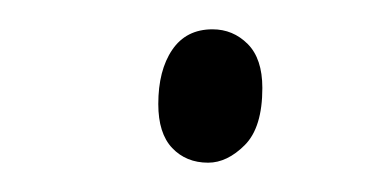

<svg xmlns="http://www.w3.org/2000/svg" viewBox="-20 -423 253 131"><path d="M122 -312Q107 -312 97.5 -322Q88 -332 88 -352Q88 -375 97.5 -389Q107 -403 125 -403Q139 -403 149 -393Q159 -383 159 -363Q159 -336 147 -324Q135 -312 122 -312Z"/></svg>

Font: Noto Serif ExtraCondensed ExtraLight
Style: Italic
Weight: 200
Width: 2
Italic angle: -12°
Designer: Monotype Design Team
Foundry: Monotype Imaging Inc.
Version: Version 2.014; ttfautohint (v1.8.4.7-5d5b)